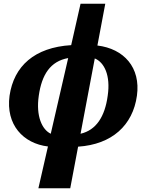

<svg xmlns="http://www.w3.org/2000/svg" viewBox="-20 -780 793 1025"><path d="M185 225H355L397 3C578 -9 689 -111 711 -269C732 -420 641 -520 500 -537L542 -760H410L360 -539C164 -527 54 -427 31 -269C10 -114 104 -14 236 2ZM187 -269C203 -382 249 -453 344 -470L251 -66C205 -88 171 -159 187 -269ZM555 -269C540 -157 493 -85 410 -66L486 -468C537 -447 571 -377 555 -269Z"/></svg>

Font: Noto Serif ExtraCondensed Black
Style: Italic
Weight: 900
Width: 2
Italic angle: -12°
Designer: Monotype Design Team
Foundry: Monotype Imaging Inc.
Version: Version 2.014